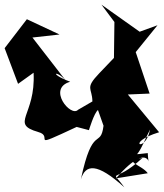

<svg xmlns="http://www.w3.org/2000/svg" viewBox="-50 -574 707 829"><path d="M287 -100C256 -66 152 -192 253 -221C148 -261 201 -276 245 -212L90 -412L207 -425L66 -491L-30 -366L28 -212L95 -260C105 -74 -9 -40 115 -4C187 15 65 75 281 -26L334 -12C334 -12 356 -86 373 -99L397 -31C384 70 350 -40 299 201C319 134 369 128 487 235C424 148 439 225 565 108C473 122 562 137 588 174L451 196C616 5 593 196 588 87C370 116 480 25 357 89C349 144 348 50 471 126C550 116 553 73 598 -15C578 91 486 43 637 -3L502 -166L596 -170L536 -349L630 -465L553 -437L388 -554L444 -479L442 -324L378 -257C315 -191 348 -196 349 -136Z"/></svg>

Font: Asimov Silicon
Style: Regular
Weight: 400
Designer: Google
Version: Version 2.000980; 2014